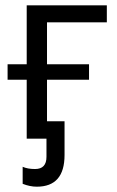

<svg xmlns="http://www.w3.org/2000/svg" viewBox="-20 -517 437 716"><path d="M378.4 -433.6H155.3V-277.3H312V-219.7H155.3V0H79.6V-219.7H8.3V-277.3H79.6V-497.1H378.4ZM220.7 -64.9V61Q220.7 179.2 117.2 179.2Q91.8 179.2 64.5 168.5V105Q83 113.3 110.8 113.3Q153.3 113.3 153.3 67.9V-64.9Z"/></svg>

Font: Bpm'online Open Sans
Style: Regular
Weight: 400
Foundry: Ascender Corporation
Version: Version 1.10